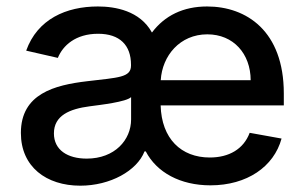

<svg xmlns="http://www.w3.org/2000/svg" viewBox="-20 -573 961 605"><path d="M643.1 11C758.2 11 843 -47.6 867.2 -136.4L766.7 -154.5C747.5 -103 701.3 -76.7 641 -76.7C550.8 -76.7 489 -136 486.2 -240.8H874.3V-278.4C874.3 -475.5 756.4 -552.6 632.5 -552.6C557.2 -552.6 498.9 -523.8 458.8 -470.5C420.8 -539.4 342.7 -552.6 288.4 -552.6C188.6 -552.6 98 -512.8 62.5 -413.4L162.3 -390.6C177.9 -429.3 218 -466.6 289.1 -466.6C357.6 -466.6 392.8 -430.4 392.8 -369V-366.5C392.8 -328.5 353 -328.8 255 -317.1C152 -305 45.8 -277.7 45.8 -154.1C45.8 -47.2 126.1 12.1 233 12.1C327.4 12.1 411.6 -34.8 435.4 -95.9H439.3C473.7 -29.8 547.9 11 643.1 11ZM149.9 -152.7C149.9 -209.5 200.3 -229.8 261.7 -237.9C296.2 -242.5 377.8 -251.8 393.1 -267V-196.7C393.1 -132.1 341.6 -73.2 253.2 -73.2C193.2 -73.2 149.9 -100.1 149.9 -152.7ZM486.5 -320.3C491.1 -397.4 546.9 -464.8 633.2 -464.8C715.6 -464.8 769.5 -403.8 769.9 -320.3Z"/></svg>

Font: Magic Ui Pro Medium
Style: Regular
Weight: 500
Designer: Stefan Endress, Andreas Faust
Version: Version 1.000;FEAKit 1.0